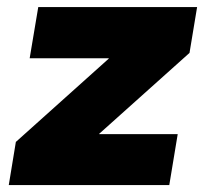

<svg xmlns="http://www.w3.org/2000/svg" viewBox="-20 -536 601 556"><path d="M5.4 0 25.9 -125 294.9 -366.2V-367.2H65.9L90.8 -515.6H550.8L528.8 -382.8L267.1 -148.4V-147.5H494.6L470.2 0Z"/></svg>

Font: Inter Display Black
Style: Italic
Weight: 900
Italic angle: -9.39999°
Designer: Rasmus Andersson
Foundry: rsms
Version: Version 4.000;git-a52131595